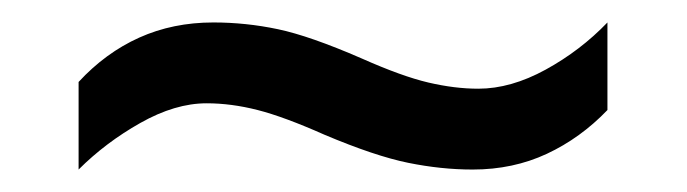

<svg xmlns="http://www.w3.org/2000/svg" viewBox="-20 -412 612 171"><path d="M269 -292Q233 -308 209.5 -314Q186 -320 164 -320Q136 -320 105 -302.5Q74 -285 50 -261V-339Q74 -365 104 -378.5Q134 -392 170 -392Q199 -392 227.5 -386Q256 -380 302 -360Q338 -344 361.5 -338.5Q385 -333 406 -333Q435 -333 466 -350Q497 -367 521 -392V-314Q497 -289 467 -275Q437 -261 401 -261Q373 -261 343.5 -267Q314 -273 269 -292Z"/></svg>

Font: telugu115
Style: Regular
Weight: 400
Designer: Jelle Bosma - Monotype Design Team
Foundry: Monotype Imaging Inc.
Version: Version 2.003